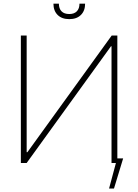

<svg xmlns="http://www.w3.org/2000/svg" viewBox="-20 -904 768 1065"><path d="M127.9 -707V-59.6H131.8L599.6 -707H630.9V-25.4H663.1L612.3 141.6H585L623 0H598.6V-647.5H595.7L127.9 0H95.7V-707ZM364.3 -797.9Q323.2 -797.9 299.8 -821Q276.4 -844.2 276.4 -883.8H306.6Q306.6 -856.4 321.3 -841.3Q335.9 -826.2 364.3 -826.2Q391.6 -826.2 406.2 -841.3Q420.9 -856.4 420.9 -883.8H452.1Q452.1 -844.2 428.7 -821Q405.3 -797.9 364.3 -797.9Z"/></svg>

Font: Pretendard Std Thin
Style: Regular
Weight: 100
Designer: Base glyphs from Inter by Rasmus Andersson; Hangeul glyphs from Noto Sans CJK(Source Han Sans) by Jang Soo-young and Kan
Foundry: Kil Hyung-jin
Version: Version 1.309